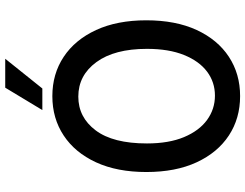

<svg xmlns="http://www.w3.org/2000/svg" viewBox="-126 -840 975 764"><g transform="rotate(-90 362.0 -457.5)"><path d="M663.7 -363.3Q663.7 -246.4 625.2 -163Q586.6 -79.5 518.6 -34.8Q450.6 9.9 362.2 9.9Q273.4 9.9 205.4 -34.8Q137.4 -79.5 98.7 -163Q60 -246.4 60 -363.3Q60 -479.4 98.5 -563.2Q137.1 -647 205.3 -692.1Q273.4 -737.2 361.9 -737.2Q450.3 -737.2 518.3 -692.1Q586.3 -647 625 -563.2Q663.7 -479.4 663.7 -363.3ZM550.1 -360.8Q550.1 -490.1 497.3 -562Q444.6 -633.9 360.1 -633.9Q277.7 -633.9 225.7 -564.8Q173.7 -495.7 173.7 -360.8Q173.7 -273.8 198.9 -213.4Q224.1 -153.1 267.2 -121.6Q310.4 -90.2 364 -90.2Q417.6 -90.2 459.5 -121.6Q501.4 -153.1 525.7 -213.4Q550.1 -273.8 550.1 -360.8ZM306.5 -777 395.6 -924.7H510.7L392.4 -777Z"/></g></svg>

Font: Interface Medium
Style: Regular
Weight: 500
Designer: Rasmus Andersson
Foundry: rsms
Version: Version 1.8